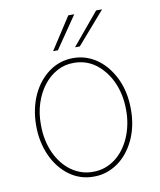

<svg xmlns="http://www.w3.org/2000/svg" viewBox="-85 -824 751 902"><g transform="rotate(-10 290.0 -372.5)"><path d="M63.6 0ZM289.8 11.4Q257.1 11.7 227.5 2Q197.8 -7.8 172.8 -26.3Q147.7 -44.7 127.3 -70.7Q106.9 -96.6 92.9 -128Q78.8 -159.4 71.2 -195.8Q63.6 -232.2 63.9 -271.3Q63.9 -313.6 72.1 -350.7Q80.3 -387.8 94.8 -418.7Q109.4 -449.6 129.6 -474.4Q149.9 -499.3 174.4 -517Q225.9 -554 289.8 -554Q323.5 -554 353 -543.7Q382.5 -533.4 407.1 -515.1Q431.8 -496.8 451.7 -471.2Q471.6 -445.7 485.8 -415.5Q515.6 -351.6 515.6 -271.3Q516 -230.1 508.2 -193.2Q500.4 -156.2 485.6 -124.8Q470.9 -93.4 450.3 -68Q429.7 -42.6 404.3 -24.9Q378.9 -7.1 350 2.3Q321 11.7 289.8 11.4ZM289.8 -11.4Q319.2 -11 345.9 -20.1Q372.5 -29.1 395.2 -46Q418 -62.9 436.1 -86.6Q454.2 -110.4 467 -139.6Q479.8 -168.7 486.5 -202.1Q493.3 -235.4 492.9 -271.3Q492.9 -310 485.6 -343.9Q478.3 -377.8 465 -406.4Q451.7 -435 433.4 -457.9Q415.1 -480.8 393.5 -497.2Q347.7 -531.2 289.8 -531.2Q246.1 -532 208.8 -511.7Q171.5 -491.5 144.2 -456.1Q116.8 -420.8 101.4 -373.2Q85.9 -325.6 86.6 -271.3Q86.3 -233.7 93.4 -199.6Q100.5 -165.5 113.6 -136.5Q126.8 -107.6 145.4 -84.2Q164.1 -60.7 186.6 -44.6Q209.2 -28.4 235.3 -19.7Q261.4 -11 289.8 -11.4ZM225.9 -602.3H203.1L302.6 -755.7H331ZM330.3 -602.3H307.5L435.4 -755.7H463.8Z"/></g></svg>

Font: Linik Sans Thin
Style: Regular
Weight: 100
Designer: Fonts by Rasmus Andersson / Changes by Cristiano Sobral with parts from Marc Monis
Foundry: rsms
Version: Version 3.020; ttfautohint (v1.6)